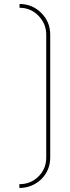

<svg xmlns="http://www.w3.org/2000/svg" viewBox="-20 -789 349 963"><path d="M77.1 134.8Q133.8 134.8 172.9 96.2Q211.9 57.6 211.9 1V-615.2Q211.9 -669.9 172.9 -710Q133.8 -750 78.1 -750V-769Q142.1 -769 187 -724.1Q231.9 -679.2 231.9 -615.2V1Q231.9 64.9 187 109.9Q140.1 153.8 77.1 153.8Z"/></svg>

Font: Hjet
Style: Regular
Weight: 400
Designer: T. Christopher White
Version: Version 1.2